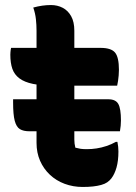

<svg xmlns="http://www.w3.org/2000/svg" viewBox="-20 -730 540 762"><path d="M32 -336H410Q439 -336 449.5 -317.5Q460 -299 460 -252Q460 -242 459 -231Q458 -220 456 -209H97Q73 -209 59 -217.5Q45 -226 38.5 -250.5Q32 -275 32 -323Q32 -327 32 -330Q32 -333 32 -336ZM24 -540H379Q421 -540 436.5 -521.5Q452 -503 452 -453Q452 -442 451 -430.5Q450 -419 448.5 -409Q447 -399 445 -390H197Q145 -390 111 -397Q77 -404 57 -419Q37 -434 29 -457Q21 -480 21 -513Q21 -518 21.5 -523Q22 -528 22.5 -532.5Q23 -537 24 -540ZM446 -167Q448 -157 449 -147.5Q450 -138 450 -129Q450 -92 442.5 -65.5Q435 -39 422 -22Q415 -13 405.5 -6.5Q396 0 381.5 4Q367 8 349 10Q331 12 308 12Q270 12 236.5 -0.5Q203 -13 178 -36.5Q153 -60 139 -92Q125 -124 125 -163Q125 -219 125 -274.5Q125 -330 125 -385.5Q125 -441 125 -497Q125 -553 125 -608Q125 -631 122.5 -654Q120 -677 112 -700Q130 -705 147.5 -707.5Q165 -710 182 -710Q208 -710 229 -699Q250 -688 262.5 -665.5Q275 -643 275 -608Q275 -554 275 -500Q275 -446 275 -392Q275 -338 275 -284Q275 -230 275 -176Q275 -168 276 -160Q277 -152 279 -144Q290 -141 299.5 -139.5Q309 -138 325 -138Q344 -138 363.5 -141Q383 -144 402.5 -150.5Q422 -157 440 -167Z"/></svg>

Font: Recursive Casual ExtraBold
Style: Regular
Weight: 800
Version: Version 1.047